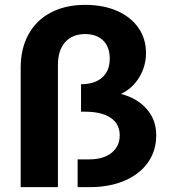

<svg xmlns="http://www.w3.org/2000/svg" viewBox="-20 -769 700 789"><path d="M330 -749Q404 -749 460.5 -724.5Q517 -700 548.5 -655Q580 -610 580 -551Q580 -497 552 -451Q524 -405 477 -383Q543 -366 582.5 -321.5Q622 -277 622 -213Q622 -150 588.5 -102Q555 -54 493 -27Q431 0 349 0H299V-114H346Q405 -114 438.5 -141Q472 -168 472 -213Q472 -260 434.5 -285Q397 -310 330 -310H313V-423Q369 -423 400 -450.5Q431 -478 431 -528Q431 -576 404 -602.5Q377 -629 330 -629Q277 -629 247.5 -595.5Q218 -562 218 -502V0H65V-491Q65 -569 97 -627.5Q129 -686 189 -717.5Q249 -749 330 -749Z"/></svg>

Font: Gontserrat SemiBold
Style: Regular
Weight: 600
Designer: Julieta Ulanovsky
Foundry: Julieta Ulanovsky
Version: Version 6.001